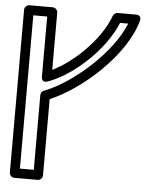

<svg xmlns="http://www.w3.org/2000/svg" viewBox="-59 -927 776 992"><g transform="rotate(5 328.5 -430.5)"><path d="M183.4 -494.3 193 -497.9C307 -541.4 465.3 -676.4 527.5 -827.5H569.6C507.7 -671.2 311.2 -500.5 170.1 -445.7L165.5 -443.9C155.8 -440.1 149.5 -430.4 149.5 -420.6V-32.5H77.6V-827.5H149.5V-517.7C149.5 -517.7 146.2 -480.1 183.4 -494.3ZM199.5 -555.2V-852.5C199.5 -863.2 189.6 -877.5 174.5 -877.5H52.6C41.9 -877.5 27.6 -867.6 27.6 -852.5V-7.5C27.6 3.2 37.5 17.5 52.6 17.5H174.5C185.2 17.5 199.5 7.6 199.5 -7.5V-403.6C362.2 -471.9 577.5 -663.1 628.5 -845.8C637.6 -878.5 607.2 -877.5 604.4 -877.5H510.4C501.6 -877.5 490.6 -871.4 486.9 -861C439.9 -730.9 302.4 -604.7 199.5 -555.2Z"/></g></svg>

Font: Stormning Aesir
Style: Light
Weight: 400
Designer: Robert Jablonski, Mew Too
Foundry: Cannot Into Space Fonts
Version: Version 0.90